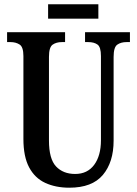

<svg xmlns="http://www.w3.org/2000/svg" viewBox="-20 -864 638 894"><path d="M303 10Q239 10 190.5 -12.5Q142 -35 115.5 -85Q89 -135 89 -217V-603Q89 -645 71.5 -656.5Q54 -668 29 -668H13V-714H283V-668H268Q242 -668 225 -656Q208 -644 208 -599V-210Q208 -124 241 -89Q274 -54 330 -54Q387 -54 418.5 -96.5Q450 -139 450 -211V-603Q450 -645 434 -656.5Q418 -668 391 -668H376V-714H585V-668H569Q543 -668 526 -656Q509 -644 509 -599V-209Q509 -109 459 -49.5Q409 10 303 10ZM204 -777V-844H438V-777Z"/></svg>

Font: Noto Serif Ethiopic ExtraCondensed SemiBold
Style: Regular
Weight: 600
Width: 2
Designer: Monotype Design Team
Foundry: Monotype Imaging Inc.
Version: Version 2.102; ttfautohint (v1.8.4.7-5d5b)